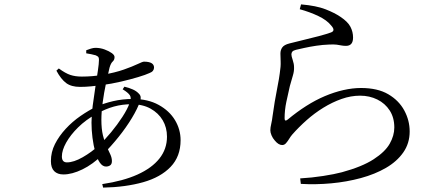

<svg xmlns="http://www.w3.org/2000/svg" viewBox="-20 -796 2040 875"><path d="M446 43Q541 29 606.5 -0.5Q672 -30 706.5 -73.5Q741 -117 741 -173Q741 -215 721.5 -248Q702 -281 666 -301Q630 -321 579 -321Q538 -321 499.5 -310.5Q461 -300 418 -276Q371 -250 336 -215.5Q301 -181 281.5 -146Q262 -111 262 -83Q262 -56 285 -56Q316 -56 357 -79.5Q398 -103 430 -133Q458 -159 486.5 -193.5Q515 -228 538 -263.5Q561 -299 571 -327Q580 -349 572 -361.5Q564 -374 539 -389L547 -401Q568 -396 585 -388.5Q602 -381 613 -369Q620 -362 621 -354Q622 -346 619 -336Q607 -301 581 -258Q555 -215 520.5 -172Q486 -129 449 -92Q403 -47 355.5 -24Q308 -1 269 -1Q242 -1 227 -16Q212 -31 212 -62Q212 -103 230.5 -139.5Q249 -176 279.5 -209Q310 -242 347 -267.5Q384 -293 419 -310Q453 -325 495.5 -335Q538 -345 586 -345Q654 -345 703 -318Q752 -291 777.5 -248.5Q803 -206 803 -157Q803 -83 757.5 -35.5Q712 12 632 34.5Q552 57 450 59ZM463 -37Q447 -37 434.5 -55.5Q422 -74 414 -103.5Q406 -133 401.5 -168Q397 -203 397 -237Q397 -272 402.5 -314.5Q408 -357 414.5 -398.5Q421 -440 426 -473.5Q431 -507 431 -523Q431 -533 428 -536.5Q425 -540 416 -544Q406 -547 395.5 -549Q385 -551 373 -553V-567Q383 -571 394.5 -574.5Q406 -578 415 -578Q437 -578 457 -570.5Q477 -563 489.5 -554Q502 -545 502 -536Q502 -523 493.5 -515.5Q485 -508 479 -487Q472 -458 463 -416Q454 -374 448 -329.5Q442 -285 442 -250Q442 -209 449 -179.5Q456 -150 465.5 -129.5Q475 -109 482.5 -93Q490 -77 490 -62Q490 -48 482 -42.5Q474 -37 463 -37ZM345 -400Q305 -400 281.5 -417.5Q258 -435 237 -474L248 -484Q278 -462 300.5 -454.5Q323 -447 353 -447Q377 -447 401 -449Q425 -451 447 -455Q505 -465 544.5 -479Q584 -493 607 -504Q630 -515 636 -515Q682 -515 682 -488Q682 -480 677 -473.5Q672 -467 661 -463Q644 -455 609 -444.5Q574 -434 531 -424Q488 -414 444 -408Q420 -405 395 -402.5Q370 -400 345 -400Z M1348 17Q1401 14 1452.5 6Q1504 -2 1538 -11Q1630 -36 1682.5 -70Q1735 -104 1756 -141Q1777 -178 1777 -215Q1777 -260 1756 -292.5Q1735 -325 1699.5 -342.5Q1664 -360 1621 -360Q1579 -360 1536.5 -345Q1494 -330 1453.5 -305Q1413 -280 1377.5 -248.5Q1342 -217 1312 -183Q1305 -175 1298 -163.5Q1291 -152 1283.5 -143.5Q1276 -135 1266 -135Q1249 -135 1232 -156Q1223 -166 1217.5 -179Q1212 -192 1212 -202Q1212 -214 1216 -231Q1220 -248 1222 -266Q1226 -296 1232 -332Q1238 -368 1245 -403Q1252 -438 1255 -462Q1260 -494 1259 -515Q1258 -536 1258 -552Q1258 -568 1266.5 -580Q1275 -592 1299 -598Q1325 -605 1361.5 -613.5Q1398 -622 1433.5 -631.5Q1469 -641 1488 -648Q1511 -656 1489 -680Q1470 -704 1431.5 -722.5Q1393 -741 1346 -754L1352 -776Q1422 -770 1464 -753.5Q1506 -737 1532 -719Q1565 -697 1577 -674Q1589 -651 1589 -625Q1589 -606 1581 -596.5Q1573 -587 1557 -587Q1544 -587 1535 -589Q1526 -591 1514 -592.5Q1502 -594 1480 -593Q1451 -592 1421 -587.5Q1391 -583 1366.5 -577.5Q1342 -572 1329 -569Q1317 -566 1312.5 -561Q1308 -556 1308 -548Q1308 -540 1314 -522.5Q1320 -505 1320 -490Q1321 -472 1314.5 -451Q1308 -430 1301 -404Q1293 -370 1285 -332Q1277 -294 1277 -257Q1277 -240 1291 -251Q1333 -286 1375.5 -313Q1418 -340 1460.5 -358Q1503 -376 1545 -385.5Q1587 -395 1625 -395Q1701 -395 1749.5 -366.5Q1798 -338 1822.5 -292.5Q1847 -247 1847 -197Q1847 -143 1818 -101.5Q1789 -60 1739 -31Q1689 -2 1624.5 15.5Q1560 33 1489.5 39.5Q1419 46 1351 42Z"/></svg>

Font: Noto Serif JP ExtraLight
Style: Regular
Weight: 400
Version: Version 2.003-H1;hotconv 1.1.1;makeotfexe 2.6.0